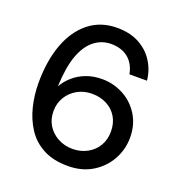

<svg xmlns="http://www.w3.org/2000/svg" viewBox="-130 -824 892 947"><g transform="rotate(20 315.5 -350.0)"><path d="M328 12Q251 12 198 -16.5Q145 -45 113.5 -93.5Q82 -142 67.5 -202Q53 -262 53 -324Q53 -440 85 -527Q117 -614 178.5 -663Q240 -712 326 -712Q394 -712 442.5 -685.5Q491 -659 519 -614.5Q547 -570 552 -517H460Q450 -570 415 -598.5Q380 -627 325 -627Q276 -627 237 -596.5Q198 -566 175.5 -504.5Q153 -443 149 -347Q149 -346 149 -344.5Q149 -343 149 -341Q165 -370 193 -395Q221 -420 259 -434.5Q297 -449 343 -449Q402 -449 454 -421.5Q506 -394 538 -343Q570 -292 570 -224Q570 -163 540.5 -109Q511 -55 456.5 -21.5Q402 12 328 12ZM321 -75Q364 -75 398.5 -94Q433 -113 452 -145.5Q471 -178 471 -220Q471 -263 452 -295.5Q433 -328 398.5 -346Q364 -364 321 -364Q278 -364 243.5 -344.5Q209 -325 189.5 -292Q170 -259 170 -219Q170 -177 189.5 -145Q209 -113 244 -94Q279 -75 321 -75Z"/></g></svg>

Font: DM Sans 20pt Medium
Style: Regular
Weight: 500
Version: Version 4.004;gftools[0.9.30]